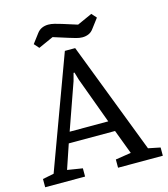

<svg xmlns="http://www.w3.org/2000/svg" viewBox="-129 -898 864 990"><g transform="rotate(-15 303.0 -403.0)"><path d="M-11 0V-44L49 -56L269 -653H324L553 -57L617 -44V0H378V-44L461 -57L412 -187H165L121 -57L202 -44V0ZM185 -244H391L300 -491L288 -532H283L272 -491ZM375 -697Q360 -697 342 -702Q324 -707 305 -713L226 -738L146 -702L123 -728L160 -777Q171 -792 186.5 -799Q202 -806 221 -806Q236 -806 254 -801.5Q272 -797 291 -791L370 -766L450 -802L473 -776L436 -727Q425 -711 409.5 -704Q394 -697 375 -697Z"/></g></svg>

Font: Faustina Light
Style: Regular
Weight: 400
Version: Version 1.200